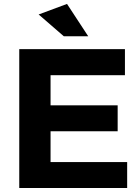

<svg xmlns="http://www.w3.org/2000/svg" viewBox="-20 -948 708 968"><path d="M174.8 -875 317.9 -928.2 424.8 -765.1H301.8ZM77.1 0V-700.2H609.9V-568.8H234.9V-417H573.2V-286.1H234.9V-130.9H621.1V0Z"/></svg>

Font: TruenoSBd
Style: Demi
Weight: 600
Designer: Julieta Ulanovsky
Foundry: Julieta Ulanovsky
Version: Version 3.001b